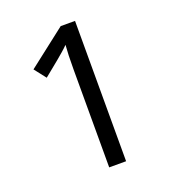

<svg xmlns="http://www.w3.org/2000/svg" viewBox="-130 -816 833 918"><g transform="rotate(-20 286.0 -357.0)"><path d="M355 0H269V-499Q269 -542 270 -568Q271 -594 273 -622Q257 -606 244 -595Q231 -584 211 -567L135 -505L89 -564L282 -714H355Z"/></g></svg>

Font: Noto Sans Linear A
Style: Regular
Weight: 400
Designer: Monotype Design Team
Foundry: Monotype Imaging Inc.
Version: Version 2.002; ttfautohint (v1.8.4.7-5d5b)